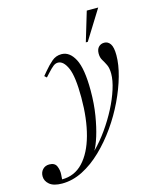

<svg xmlns="http://www.w3.org/2000/svg" viewBox="-288 -853 925 1135"><g transform="rotate(-15 174.0 -285.0)"><path d="M-50 190Q-102 190 -127 169Q-152 148 -152 119Q-152 94 -136.5 77.5Q-121 61 -96 61Q-62 61 -51.5 86Q-41 111 -43 137L-45 166Q32 166 84 110.5Q136 55 163 -43.5Q190 -142 190 -272Q190 -401 166.5 -454Q143 -507 109 -507Q94 -507 80.5 -496.5Q67 -486 45 -462L24 -439L11 -451L32 -476Q57 -506 82.5 -528Q108 -550 142 -550Q192 -550 223 -491Q254 -432 254 -298Q254 -216 242.5 -146.5Q231 -77 215 -26Q199 25 183 52Q227 8 265.5 -46.5Q304 -101 333.5 -158Q363 -215 380 -268.5Q397 -322 397 -362Q397 -397 387 -417.5Q377 -438 366.5 -455Q356 -472 356 -496Q356 -522 369.5 -536Q383 -550 404 -550Q427 -550 441 -529.5Q455 -509 455 -460Q455 -403 435.5 -333.5Q416 -264 381 -190.5Q346 -117 298.5 -49.5Q251 18 194.5 72.5Q138 127 76 158.5Q14 190 -50 190ZM300 -580 354 -760H424L312 -580Z"/></g></svg>

Font: Xanh Mono
Style: Italic
Weight: 400
Italic angle: -12°
Monospace: yes
Designer: Lam Bao, Duy Dao
Foundry: Yellow Type Foundry
Version: Version 3.101; ttfautohint (v1.8.3)